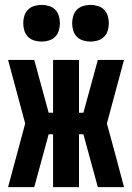

<svg xmlns="http://www.w3.org/2000/svg" viewBox="-20 -765 540 785"><path d="M487 0H380L321 -216H303V0H197V-216H179L120 0H13L83 -260L13 -520H120L179 -304H197V-520H303V-304H321L380 -520H487L417 -260Q435 -195 452.5 -130Q470 -65 487 0ZM350 -595Q335 -595 320 -599.5Q305 -604 294.5 -614.5Q284 -625 279.5 -640Q275 -655 275 -670Q275 -685 279.5 -700Q284 -715 294.5 -725.5Q305 -736 320 -740.5Q335 -745 350 -745Q365 -745 380 -740.5Q395 -736 405.5 -725.5Q416 -715 420.5 -700Q425 -685 425 -670Q425 -655 420.5 -640Q416 -625 405.5 -614.5Q395 -604 380 -599.5Q365 -595 350 -595ZM150 -595Q135 -595 120 -599.5Q105 -604 94.5 -614.5Q84 -625 79.5 -640Q75 -655 75 -670Q75 -685 79.5 -700Q84 -715 94.5 -725.5Q105 -736 120 -740.5Q135 -745 150 -745Q165 -745 180 -740.5Q195 -736 205.5 -725.5Q216 -715 220.5 -700Q225 -685 225 -670Q225 -655 220.5 -640Q216 -625 205.5 -614.5Q195 -604 180 -599.5Q165 -595 150 -595Z"/></svg>

Font: Iosevka Term Curly Heavy
Style: Regular
Weight: 900
Designer: Belleve Invis
Foundry: Belleve Invis
Version: Version 32.3.0